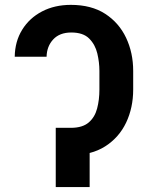

<svg xmlns="http://www.w3.org/2000/svg" viewBox="-20 -757 599 777"><path d="M227.1 -239.7H268.6Q314.5 -240.2 339.1 -261.5Q363.8 -282.7 373 -317.9Q382.3 -353 382.3 -394.5V-469.7Q382.3 -504.9 373.8 -540.8Q365.2 -576.7 340.8 -601.1Q316.4 -625.5 268.6 -625.5Q221.2 -625.5 195.3 -597.4Q169.4 -569.3 168.5 -527.3H39.6Q40.5 -589.4 69.8 -636.7Q99.1 -684.1 150.1 -710.7Q201.2 -737.3 266.6 -737.3Q349.6 -737.3 405.5 -701.2Q461.4 -665 490.2 -604.2Q519 -543.5 519 -469.7V-394.5Q519 -321.3 490.5 -261Q461.9 -200.7 405.8 -164.8Q349.6 -128.9 266.6 -128.9H227.1ZM342.8 -239.7V0H205.6V-239.7Z"/></svg>

Font: Inter 17pt SemiBold
Style: Regular
Weight: 600
Version: Version 4.001;git-66647c0bb